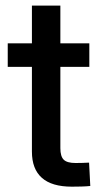

<svg xmlns="http://www.w3.org/2000/svg" viewBox="-20 -681 373 702"><path d="M306.6 -522.5V-436.5H8.3V-522.5ZM96.7 -660.6H200.7V-139.2Q200.7 -109.4 212.9 -97.2Q225.1 -85 256.3 -85Q267.1 -85 281.2 -85.4Q295.4 -85.9 305.7 -86.4L310.1 -1Q295.9 0.5 277.8 1Q259.8 1.5 242.7 1.5Q169.4 1.5 133.1 -30.8Q96.7 -63 96.7 -126.5Z"/></svg>

Font: Inter 28pt Medium
Style: Regular
Weight: 500
Designer: Rasmus Andersson
Foundry: rsms
Version: Version 4.001;git-66647c0bb